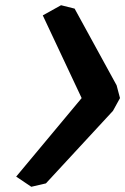

<svg xmlns="http://www.w3.org/2000/svg" viewBox="-20 -756 480 736"><path d="M100 -40 42 -79 293 -380 144 -697 214 -736 266 -723 427 -429 440 -380 413 -331 156 -53Z"/></svg>

Font: Chau Philomene One
Style: Italic
Weight: 400
Designer: Vicente Lamonaca
Foundry: TipoType
Version: Version 1.002